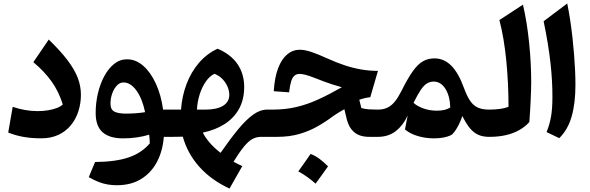

<svg xmlns="http://www.w3.org/2000/svg" viewBox="-20 -804 3467 1128"><path d="M455.4 -247.7Q455.4 -298 436.7 -347Q417.9 -395.9 376.5 -450.5Q335.1 -505.1 266.5 -571.7L175.8 -438.8Q239 -386.4 282.3 -326.4Q325.5 -266.4 348.8 -190.3Q336.5 -178.2 313.9 -169.5Q291.3 -160.8 262.2 -156Q233.2 -151.2 200.6 -151.2Q163.4 -151.2 127.6 -157.6Q91.9 -164 54.5 -176.2L28.3 -25.1Q73.3 -7.5 119.2 0.5Q165 8.6 222.4 8.6Q280.1 8.6 323.7 -12Q367.3 -32.6 396.5 -68.4Q425.8 -104.2 440.6 -150.4Q455.4 -196.6 455.4 -247.7Z M705 -319.6Q747 -319.6 781.4 -272.3Q815.8 -225 832.5 -145Q806.7 -140.8 777 -138.6Q747.2 -136.5 720.4 -136.5Q674.7 -136.5 651.9 -148.4Q629.1 -160.3 629.1 -195.5Q629.1 -225.9 639.1 -254.4Q649.2 -282.9 666.4 -301.3Q683.6 -319.6 705 -319.6ZM726.1 -455.6Q684.2 -455.6 650.2 -428.3Q616.2 -400.9 592 -355.4Q567.8 -310 554.9 -254Q542 -197.9 542 -140.6Q542 -63 582.6 -27.1Q623.1 8.9 703.2 8.9Q746.1 8.9 785 3.1Q823.9 -2.6 856.4 -12.8Q858 1 858.9 12.9Q859.8 24.9 860 38.3Q812.4 94.6 736.1 120.7Q659.8 146.8 538.5 147.8L501.5 236.7Q533.4 254.9 560.4 265.3Q587.3 275.7 613.1 279.9Q638.9 284.2 666.5 284.2Q749.4 284.2 808.6 248Q867.8 211.8 901.9 147.7Q935.9 83.5 942.5 0H993.3V-160.1H938.2Q926.6 -244.9 896.1 -311.8Q865.7 -378.7 821.9 -417.2Q778.1 -455.6 726.1 -455.6Z M1240 -370.4Q1267.9 -359.7 1287.3 -339.2Q1306.6 -318.8 1316.9 -294.4Q1327.1 -270 1327.1 -247.1Q1327.1 -204.8 1290.3 -182.5Q1253.5 -160.1 1187.8 -160.1H1137.1Q1139.3 -206 1153 -249.2Q1166.6 -292.4 1189.2 -324.9Q1211.9 -357.3 1240 -370.4ZM1258.3 -517.8Q1194.7 -488.3 1148.7 -434.6Q1102.6 -380.8 1076 -310.4Q1049.3 -239.9 1043.4 -160.1H993.2Q983.4 -160.1 978.6 -152.1Q973.7 -144.2 973.7 -123.7V-36.4Q973.7 -15.9 978.6 -8Q983.4 0 993.2 0Q1009.3 0 1024 -0.4Q1038.7 -0.8 1054 -1.1Q1081.4 98.1 1151.5 176.3Q1221.6 254.5 1328.4 303.9L1403.4 171.9Q1390.2 165.8 1376 158.7Q1361.8 151.5 1352.1 146Q1377.3 105.3 1397.5 77.4Q1417.8 49.5 1436.3 32.4Q1454.8 15.3 1473.9 7.6Q1493 0 1515.9 0H1549V-160.1H1548.5Q1509.1 -160.1 1468.1 -131.1Q1427.1 -102 1380.2 -45.6Q1333.3 10.9 1275.7 93.9Q1234.7 61.7 1208.9 30.7Q1183.2 -0.2 1171.7 -25Q1246.3 -40.5 1300.7 -75.8Q1355.1 -111 1384.9 -165.5Q1414.6 -220 1414.6 -293Q1414.6 -369.8 1375.3 -427.4Q1336 -485 1258.3 -517.8Z M1988.2 -291.5Q1912.6 -248.3 1847.9 -219Q1783.2 -189.6 1719.3 -174.9Q1655.5 -160.1 1582.6 -160.1H1548.8Q1539.1 -160.1 1534.2 -152.1Q1529.3 -144.2 1529.3 -123.7V-36.4Q1529.3 -15.9 1534.2 -8Q1539.1 0 1548.8 0H1607.9Q1680 0 1738.3 -16.8Q1796.6 -33.7 1846.1 -61.9Q1895.5 -90 1940.4 -124Q1956.2 -134.8 1972.4 -144.6Q1988.5 -154.4 2003.1 -162.4L2017.5 -102.4Q2029.2 -54.9 2060.9 -27.5Q2092.6 0 2150.1 0H2200.4V-160.1H2198.6Q2169.7 -160.1 2146.9 -161.6Q2124.2 -163.2 2102.9 -169.3L2090.8 -217.9Q2123.3 -229.4 2155.5 -233L2200.4 -387.5Q2151.9 -387.5 2103.8 -395.6Q2055.7 -403.6 2005.7 -420.1Q1955.8 -436.7 1901.8 -461.2Q1846.5 -486.6 1808 -499.2Q1769.4 -511.8 1741.8 -511.8Q1700 -511.8 1667.2 -484.4Q1634.4 -457 1613.8 -402.9Q1593.3 -348.9 1588.3 -268.1L1678.6 -261.6Q1683 -301.3 1690.3 -325Q1697.5 -348.7 1709.6 -359.2Q1721.6 -369.7 1740.4 -369.7Q1754.7 -369.7 1775.9 -364.2Q1797.1 -358.7 1831.1 -345.3Q1860.8 -333.4 1885.9 -324.2Q1910.9 -314.9 1935.5 -307.1Q1960.1 -299.3 1988.2 -291.5ZM1804.6 100.3Q1787 125.9 1769.3 151.4Q1751.5 176.9 1732.5 202.8Q1761.1 218.5 1786.4 236.7Q1811.6 254.8 1834 274.9Q1853.2 248.9 1871.3 223.6Q1889.5 198.3 1907.1 173.4Q1883 148.8 1857.5 129.6Q1831.9 110.5 1804.6 100.3Z M2528.1 -324.7Q2569.7 -324.7 2596.6 -282.4Q2623.5 -240 2625.3 -172.5Q2610.7 -162.8 2590.9 -158.3Q2571.2 -153.7 2547.2 -153.7Q2503.9 -153.7 2467.3 -167Q2430.8 -180.3 2409.5 -199.9Q2433.3 -248.1 2451.6 -275.3Q2470 -302.4 2488 -313.6Q2505.9 -324.7 2528.1 -324.7ZM2532.3 -461Q2495.4 -461 2465.5 -444.4Q2435.6 -427.9 2405.8 -386.4Q2376 -344.9 2338.6 -269.8Q2320.3 -233.4 2301.1 -209Q2281.9 -184.6 2257.7 -172.4Q2233.5 -160.1 2200.2 -160.1Q2190.5 -160.1 2185.6 -152.1Q2180.7 -144.2 2180.7 -123.7V-36.4Q2180.7 -15.9 2185.6 -8Q2190.5 0 2200.2 0Q2262.9 0 2306.6 -34.9Q2350.3 -69.7 2375.1 -125.6L2359.3 -43.4Q2389.9 -17.7 2435.5 -4.4Q2481.1 8.9 2530 8.9Q2558.6 8.9 2584.3 4.2Q2609.9 -0.5 2628.5 -9.3Q2639.2 -14.6 2651.9 -32.3Q2664.6 -50 2676.5 -74Q2688.4 -98.1 2696.4 -122.4Q2719 -76.8 2741.5 -49.9Q2764 -23.1 2791 -11.5Q2818 0 2853.9 0H2854.4V-160.1H2853.9Q2814.5 -160.1 2788 -171.6Q2761.5 -183.1 2742.2 -211.4Q2722.9 -239.8 2704.7 -289.8Q2673.3 -376.2 2630.9 -418.6Q2588.4 -461 2532.3 -461Z M3052.3 -776.6 2914 -686.2Q2927.8 -633.2 2938.1 -572.2Q2948.3 -511.3 2954.7 -445.4Q2961.1 -379.6 2964.3 -311.6Q2967.5 -243.5 2967.5 -176.3Q2944.7 -167.5 2914.9 -163.8Q2885.1 -160.1 2854.5 -160.1Q2844.8 -160.1 2839.9 -152.1Q2835 -144.2 2835 -123.7V-36.4Q2835 -15.9 2839.9 -8Q2844.8 0 2854.5 0Q2909.2 0 2953.1 -10.3Q2997.1 -20.7 3031.2 -40.1Q3065.4 -59.5 3089.9 -87Q3092.2 -115.9 3094.1 -148.5Q3096.1 -181 3097.6 -213.5Q3099 -245.9 3099.9 -273.9Q3100.8 -301.9 3100.8 -321.4Q3100.8 -376.1 3097.8 -434.4Q3094.8 -492.7 3088.7 -551.6Q3082.7 -610.5 3073.7 -667.5Q3064.6 -724.5 3052.3 -776.6Z M3312.5 -783.7 3173.8 -679.2Q3188.2 -609.5 3198.2 -548.7Q3208.1 -488 3214.1 -433.9Q3220.2 -379.8 3222.8 -330.8Q3225.5 -281.7 3225.5 -235.5Q3225.5 -164.8 3217.1 -117.6Q3208.6 -70.4 3191.1 -28.1L3265.6 7.7Q3316.3 -41.8 3338.5 -119.9Q3360.7 -198 3360.7 -306.1Q3360.7 -344.6 3358.6 -390.2Q3356.5 -435.7 3352.6 -485.4Q3348.7 -535.1 3342.9 -586.4Q3337 -637.8 3329.5 -687.8Q3321.9 -737.8 3312.5 -783.7Z"/></svg>

Font: Pinar-VF-FD
Style: Regular
Weight: 300
Designer: Amin Abedi
Version: Version 3.0